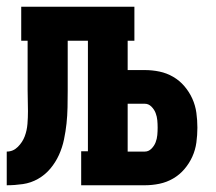

<svg xmlns="http://www.w3.org/2000/svg" viewBox="-20 -550 640 570"><path d="M0 0V-100Q19 -100 33 -114Q47 -128 53.5 -145.5Q60 -163 61.5 -182Q63 -201 63 -220Q63 -236 62.5 -251.5Q62 -267 62 -283V-429H43V-530H379V-429H359V-342H410Q432 -342 453.5 -337.5Q475 -333 494 -322Q513 -311 527.5 -294Q542 -277 551 -257Q560 -237 563 -215Q566 -193 566 -171Q566 -149 563 -127Q560 -105 551 -85Q542 -65 527.5 -48Q513 -31 494 -20Q475 -9 453.5 -4.5Q432 0 410 0H221V-101H241V-429H181V-282Q181 -282 181 -282Q181 -282 181 -282V-281Q181 -280 181 -280Q181 -280 181 -280Q181 -256 180.5 -231.5Q180 -207 177.5 -183.5Q175 -160 170 -136Q165 -112 155 -90Q145 -68 129.5 -49.5Q114 -31 93 -19Q72 -7 48 -3.5Q24 0 0 0ZM359 -100H410Q421 -100 429.5 -108.5Q438 -117 442 -127.5Q446 -138 447 -149Q448 -160 448 -171Q448 -182 447 -193Q446 -204 442 -214.5Q438 -225 429.5 -233.5Q421 -242 410 -242H359Z"/></svg>

Font: Iosevka Slab Extended
Style: Bold
Weight: 700
Width: 7
Monospace: yes
Designer: Belleve Invis
Foundry: Belleve Invis
Version: Version 11.1.0; ttfautohint (v1.8.3)